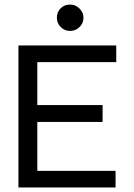

<svg xmlns="http://www.w3.org/2000/svg" viewBox="-20 -824 590 844"><path d="M61 0V-624H491V-551H144V-362H431V-288H144V-73H488V0ZM288 -688Q264 -688 247 -705Q230 -722 230 -746Q230 -771 246.5 -787.5Q263 -804 288 -804Q312 -804 329.5 -786.5Q347 -769 347 -746Q347 -722 329.5 -705Q312 -688 288 -688Z"/></svg>

Font: Inconsolata SemiExpanded Medium
Style: Regular
Weight: 500
Width: 6
Monospace: yes
Designer: Raph Levien, Cyreal, Brenton Simpson
Foundry: Raph Levien, Cyreal, Google
Version: Version 3.001; ttfautohint (v1.8.2.53-6de2)